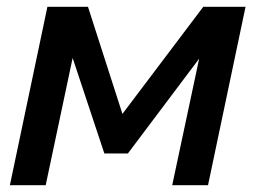

<svg xmlns="http://www.w3.org/2000/svg" viewBox="-20 -543 749 563"><path d="M9 0 119 -523H238L339 -209L576 -523H700L590 0H485L564 -371L355 -93H286L193 -373L114 0Z"/></svg>

Font: Raleway-v4020 SemiBold
Style: Italic
Weight: 600
Italic angle: -12°
Designer: Matt McInerney, Pablo Impallari, Rodrigo Fuenzalida
Foundry: Matt McInerney, Pablo Impallari, Rodrigo Fuenzalida
Version: Version 4.020;PS 004.020;hotconv 1.0.88;makeotf.lib2.5.64775